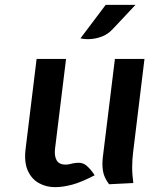

<svg xmlns="http://www.w3.org/2000/svg" viewBox="-20 -760 643 792"><path d="M207 12Q171 12 140.8 -4.5Q110.5 -21 94.5 -56.5Q78.5 -92 86 -149L131 -517H252.5L207 -146.5Q203.5 -118 213.2 -99.5Q223 -81 251 -81Q261.5 -81 271 -83.8Q280.5 -86.5 294 -88Q320 -91.5 338 -75.8Q356 -60 370.5 -37Q316 -8.5 277.5 1.8Q239 12 207 12ZM430 0Q409.5 -27 405 -53.5Q400.5 -80 404 -110L454 -517H576L529 -131Q525.5 -103.5 525.2 -72Q525 -40.5 530 -5ZM312 -602 416 -740H539L444.5 -639.5Q425 -618.5 400.2 -609.2Q375.5 -600 352 -598.8Q328.5 -597.5 312 -602Z"/></svg>

Font: Expletus Sans SemiBold
Style: Italic
Weight: 600
Italic angle: -7°
Version: Version 7.500